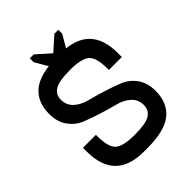

<svg xmlns="http://www.w3.org/2000/svg" viewBox="-223 -923 1047 1047"><g transform="rotate(-45 300.0 -400.0)"><path d="M300 -100Q213 -100 181.5 -126.5Q150 -153 150 -240V-250H50V-220Q50 0 270 0H300Q431 0 490.5 -48.5Q550 -97 550 -190Q550 -251 520.5 -292Q491 -333 446.5 -351Q402 -369 350 -385Q298 -401 253.5 -412.5Q209 -424 179.5 -451Q150 -478 150 -520Q150 -560 182.5 -580Q215 -600 300 -600Q387 -600 418.5 -573.5Q450 -547 450 -460V-450H550V-480Q550 -700 330 -700H300Q169 -700 109.5 -651.5Q50 -603 50 -510Q50 -449 79.5 -408Q109 -367 153.5 -349Q198 -331 250 -315Q302 -299 346.5 -287.5Q391 -276 420.5 -249Q450 -222 450 -180Q450 -140 417.5 -120Q385 -100 300 -100ZM190 -800V-770L260 -650H310V-720L220 -800ZM410 -800H380L290 -720V-650H340L410 -770Z"/></g></svg>

Font: Millimetre
Style: Regular
Weight: 500
Designer: Jérémy Landes
Version: Version 1.0